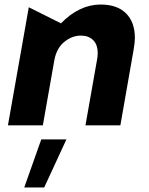

<svg xmlns="http://www.w3.org/2000/svg" viewBox="-20 -553 657 847"><path d="M575 -386Q575 -455 536 -494Q497 -533 424 -533Q330 -533 249 -450L107 -521L15 0H169L220 -289Q230 -341 264 -368.5Q298 -396 337 -396Q370 -396 390.5 -376.5Q411 -357 411 -318Q411 -304 408 -289L357 0H511L570 -337Q575 -365 575 -386ZM273 62H162L87 274H175Z"/></svg>

Font: Geom Bold
Style: Bold Italic
Weight: 700
Italic angle: -10°
Version: Version 1.102